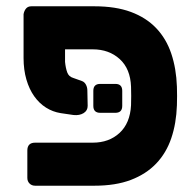

<svg xmlns="http://www.w3.org/2000/svg" viewBox="-20 -591 624 611"><path d="M187 -434V-394Q189 -374 194 -360.5Q199 -347 213 -343L241 -333Q249 -330 253.5 -321.5Q258 -313 258 -303L259 -254Q259 -239 246 -231Q233 -223 214 -225L173 -231Q148 -235 126.5 -248.5Q105 -262 89 -284.5Q73 -307 64 -338Q55 -369 55 -406V-546Q57 -557 63 -564Q69 -571 80 -571H280Q348 -571 396.5 -553Q445 -535 477 -501.5Q509 -468 525 -420.5Q541 -373 543 -315Q544 -286 543 -256Q541 -198 525 -151Q509 -104 477 -70.5Q445 -37 396.5 -18.5Q348 0 280 0H92Q81 0 74 -7Q67 -14 67 -25V-112Q67 -137 92 -137H275Q327 -137 360.5 -168Q394 -199 397 -256Q398 -286 397 -315Q395 -372 361 -403Q327 -434 275 -434ZM299 -232Q277 -232 277 -254V-302Q277 -324 299 -324H347Q369 -324 369 -302V-254Q369 -232 347 -232Z"/></svg>

Font: Fz Rubik
Style: Bold
Weight: 700
Designer: Hubert and Fischer
Foundry: Hubert and Fischer
Version: Vit hóa bi FontZin.com